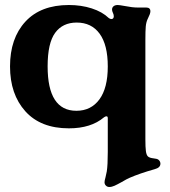

<svg xmlns="http://www.w3.org/2000/svg" viewBox="-20 -502 680 766"><path d="M397 225Q397 219 401 205L406 182Q410 157 410 104V-30.3Q410 -38 405 -38Q400 -38 395 -34Q343 10 255 10Q142.2 10 81.1 -58Q20 -126 20 -237Q20 -349 81.1 -415.5Q142.2 -482 255 -482Q304 -482 346 -468.5Q388 -455 414 -430Q419 -426 425 -426Q429 -426 431.5 -429Q434 -432 434 -437Q434 -444 430 -452Q427 -458 427 -464Q427 -472 433 -477Q439 -482 450 -482Q456 -482 478 -478Q508 -472 528 -472H563Q580 -472 580 -457Q580 -452 577.5 -445Q575 -438 570 -428L569 -426Q563 -413 561.5 -396Q560 -379 560 -343V-332V54Q560 85 562 100.5Q564 116 570 122Q576 128 594 130L600 131Q610 132 615 138Q620 144 620 151Q620 167 597 173Q537 190 498 207Q486 212 466 224Q448 234 437 239Q426 244 416 244Q408 244 402.5 238.5Q397 233 397 225ZM410 -236.8Q410 -323 377.5 -367.5Q345 -412 286 -412Q230 -412 200 -371Q170 -330 170 -237.3Q170 -60 284.8 -60Q343 -60 376.5 -105.3Q410 -150.7 410 -236.8Z"/></svg>

Font: Raigarh
Style: Regular
Weight: 400
Designer: jaikishan Patel
Foundry: MagicType
Version: Version 1.000;FEAKit 1.0